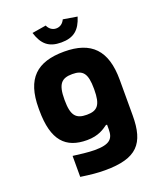

<svg xmlns="http://www.w3.org/2000/svg" viewBox="-160 -785 919 1092"><g transform="rotate(-20 300.0 -239.5)"><path d="M50 -256V-244C50 -59 120 9 248 9C319 9 354 -19 377 -35H384V-7C384 49 363 77 269 77C232 77 176 70 139 65V192C201 201 240 205 285 205C479 205 539 135 539 -35V-250C539 -429 460 -509 296 -509C131 -509 50 -435 50 -256ZM164 -670 249 -684C257 -664 276 -648 300 -648C326 -648 343 -664 352 -684L437 -670C414 -596 376 -563 300 -563C225 -563 187 -596 164 -670ZM205 -248V-252C205 -346 231 -373 296 -373C360 -373 384 -346 384 -252V-248C384 -154 360 -127 296 -127C231 -127 205 -154 205 -248Z"/></g></svg>

Font: LT Wave Mono Black
Style: Regular
Weight: 900
Designer: Daniel Lyons
Version: Version 2.5 (Glyphs App)